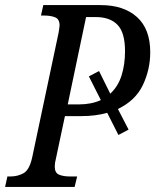

<svg xmlns="http://www.w3.org/2000/svg" viewBox="-38 -734 610 754"><path d="M-18 0 -9 -41H3Q31 -41 54 -53.5Q77 -66 88 -114L192 -605Q193 -613 194.5 -621Q196 -629 196 -634Q196 -659 178.5 -666Q161 -673 135 -673H123L132 -714H357Q448 -714 500 -667Q552 -620 552 -529Q552 -461 523 -400Q494 -339 425 -306L467 -225L427 -204L383 -291Q338 -278 281 -278H217L182 -113Q177 -94 177 -80Q177 -55 194 -48Q211 -41 237 -41H265L255 0ZM272 -324Q321 -324 358 -341L311 -434L351 -455L395 -366Q426 -395 439.5 -438Q453 -481 453 -533Q453 -606 423.5 -636.5Q394 -667 338 -667H300L228 -324Z"/></svg>

Font: Noto Serif Condensed
Style: Italic
Weight: 400
Width: 3
Italic angle: -12°
Designer: Monotype Design Team
Foundry: Monotype Imaging Inc.
Version: Version 2.014; ttfautohint (v1.8.4.7-5d5b)